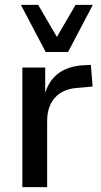

<svg xmlns="http://www.w3.org/2000/svg" viewBox="-20 -770 416 790"><path d="M72 0V-492H166V-378H163Q178 -434 215.5 -464.5Q253 -495 314 -501L354 -503L361 -414L294 -408Q237 -403 205.5 -367.5Q174 -332 174 -272V0ZM168 -556 66 -750H137L214 -618L291 -750H362L260 -556Z"/></svg>

Font: Nunito Sans 10pt SemiCondensed SemiBold
Style: Regular
Weight: 600
Width: 4
Designer: Vernon Adams
Foundry: Vernon Adams
Version: Version 3.101;gftools[0.9.27]